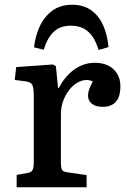

<svg xmlns="http://www.w3.org/2000/svg" viewBox="-20 -787 534 807"><path d="M50 0V-52L96 -60Q112 -63 117 -72.5Q122 -82 122 -108V-383Q122 -417 116 -429.5Q110 -442 88 -445L42 -451L48 -505L202 -516L215 -509L224 -417H227Q254 -468 293 -495.5Q332 -523 379 -523Q428 -523 457 -496Q486 -469 486 -424Q486 -396 478 -377Q470 -358 453.5 -348Q437 -338 413 -338Q382 -338 366 -351Q350 -364 350 -385Q350 -393 352 -401.5Q354 -410 358.5 -420.5Q363 -431 370 -445Q348 -455 324.5 -448Q301 -441 281 -420.5Q261 -400 248.5 -370.5Q236 -341 236 -307V-106Q236 -82 240.5 -73.5Q245 -65 262 -63L344 -51V0ZM283 -767Q332 -767 364.5 -743Q397 -719 414.5 -678.5Q432 -638 436 -589L394 -577Q384 -612 368 -634.5Q352 -657 330 -668Q308 -679 278 -679Q231 -679 204 -651.5Q177 -624 164 -578L123 -588Q128 -634 146.5 -675Q165 -716 199 -741.5Q233 -767 283 -767Z"/></svg>

Font: Literata 18pt Medium
Style: Regular
Weight: 500
Designer: Latin by Veronika Burian and Jose Scaglione. Greek by Irene Vlachou. Cyrillic by Vera Evstafieva.
Foundry: TypeTogether
Version: Version 3.103;gftools[0.9.29]